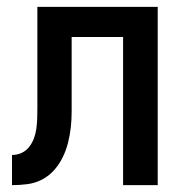

<svg xmlns="http://www.w3.org/2000/svg" viewBox="-20 -540 540 560"><path d="M15 0V-88Q30 -88 43 -94Q56 -100 65 -111.5Q74 -123 79 -136.5Q84 -150 86 -164.5Q88 -179 88.5 -193.5Q89 -208 89 -223V-520H440V0H339V-432H189V-259Q189 -237 189 -214Q189 -191 186.5 -168.5Q184 -146 178.5 -124Q173 -102 163 -81.5Q153 -61 138 -44Q123 -27 103 -16.5Q83 -6 60.5 -3Q38 0 15 0Z"/></svg>

Font: Iosevka Curly Semibold
Style: Regular
Weight: 600
Monospace: yes
Designer: Belleve Invis
Foundry: Belleve Invis
Version: Version 22.1.2; ttfautohint (v1.8.4)